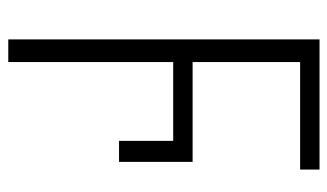

<svg xmlns="http://www.w3.org/2000/svg" viewBox="-188 -384 810 475"><g transform="rotate(90 217.5 -147.0)"><path d="M78 238V-532H400V-484H134V-218H381V-36H329V-170H134V238Z"/></g></svg>

Font: Noto Sans UI NarrowLight
Style: Regular
Weight: 300
Width: 4
Designer: Monotype Design Team
Foundry: Monotype Imaging Inc.
Version: Version 1.001